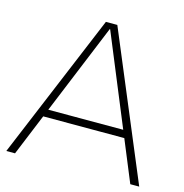

<svg xmlns="http://www.w3.org/2000/svg" viewBox="-104 -797 858 893"><g transform="rotate(15 325.0 -350.0)"><path d="M5 0 297 -700H352L645 0H602L325 -672H323L47 0ZM115 -200V-236H530V-200Z"/></g></svg>

Font: REM Medium Thin
Style: Regular
Weight: 250
Version: Version 1.005;gftools[0.9.28]